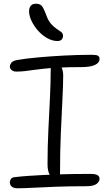

<svg xmlns="http://www.w3.org/2000/svg" viewBox="-20 -999 587 1030"><path d="M67 -615Q53 -615 43 -622.5Q33 -630 33 -643Q33 -652 41 -662.5Q49 -673 72 -677Q117 -685 183 -691Q249 -697 324 -701Q399 -705 471 -705Q496 -705 505 -700.5Q514 -696 514 -683Q514 -662 489 -650.5Q464 -639 417 -639Q347 -639 298 -636.5Q249 -634 216 -630.5Q183 -627 158.5 -623.5Q134 -620 113 -617.5Q92 -615 67 -615ZM278 -40Q259 -40 247 -61Q235 -82 235 -117Q235 -211 239.5 -301.5Q244 -392 248 -474.5Q252 -557 252 -624Q252 -644 257.5 -654.5Q263 -665 277 -665Q294 -665 306.5 -644.5Q319 -624 319 -595Q319 -546 315 -467.5Q311 -389 306.5 -288Q302 -187 302 -69Q302 -40 278 -40ZM76 11Q54 11 43.5 2.5Q33 -6 33 -20Q33 -32 39.5 -40Q46 -48 62 -49Q96 -53 132.5 -55.5Q169 -58 208.5 -60Q248 -62 290.5 -63.5Q333 -65 377.5 -65.5Q422 -66 468 -66Q487 -66 496.5 -62.5Q506 -59 510 -53.5Q514 -48 514 -40Q514 -24 497.5 -12Q481 0 443 0Q359 0 287 2.5Q215 5 161 8Q107 11 76 11ZM288 -779Q261 -779 234 -794Q207 -809 185 -833.5Q163 -858 149.5 -886Q136 -914 136 -939Q136 -957 145 -968Q154 -979 173 -979Q193 -979 203 -968.5Q213 -958 227 -921Q238 -889 253.5 -871.5Q269 -854 283.5 -844.5Q298 -835 308 -827.5Q318 -820 318 -808Q318 -795 311 -787Q304 -779 288 -779Z"/></svg>

Font: Shantell Sans Light
Style: Regular
Weight: 300
Designer: Stephen Nixon, Anya Danilova, Shantell Martin
Foundry: Arrow Type
Version: Version 1.011;[c5ecc13dd]